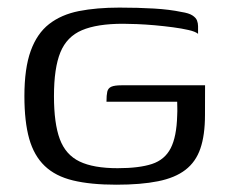

<svg xmlns="http://www.w3.org/2000/svg" viewBox="-20 -486 605 513"><path d="M290.9 7.5Q222 7.5 175 -3.9Q128.1 -15.2 99.5 -42.6Q70.9 -69.9 58 -115.4Q45.2 -160.9 45.2 -229.2Q45.2 -303.5 62.1 -350.1Q78.9 -396.6 111.3 -421.8Q143.7 -447 190.8 -456.4Q238 -465.7 299.1 -465.7Q348.7 -465.7 391.1 -463.2Q433.5 -460.7 464.9 -454Q484.6 -451 494.1 -444.8Q503.7 -438.5 506.4 -431.2Q509.2 -423.8 509.2 -416V-395.6Q502 -401.7 483.8 -405.8Q465.5 -410 442.2 -413.1Q418.8 -416.2 393.6 -418.5Q368.5 -420.7 346.1 -421.6Q323.6 -422.5 308.6 -422.5Q239.4 -422.5 199 -405.3Q158.6 -388.2 141.4 -346.3Q124.2 -304.5 124.2 -229.2Q124.2 -156.2 139.8 -114.3Q155.4 -72.4 192.6 -54.5Q229.8 -36.6 294.3 -36.6Q351.8 -36.6 386.1 -47.9Q420.3 -59.2 436.1 -90Q451.9 -120.7 453.4 -177Q454.1 -190.2 453.7 -199.8Q453.4 -209.3 453.4 -214.1H264.5Q264.5 -231.6 266.6 -241Q268.8 -250.5 277.5 -254.3Q286.3 -258.1 304.4 -258.1H527.9L527.7 -178.8Q527.7 -124.9 515.4 -89.2Q503.2 -53.5 475.5 -32.2Q447.8 -10.8 402.2 -1.7Q356.6 7.5 290.9 7.5Z"/></svg>

Font: Genos Thin
Style: Regular
Weight: 100
Designer: Robert E. Leuschke
Foundry: Robert E. Leuschke
Version: Version 1.010